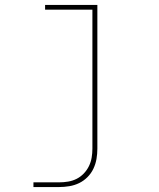

<svg xmlns="http://www.w3.org/2000/svg" viewBox="-20 -540 640 775"><path d="M115 215V196H219Q237 196 255 193Q273 190 289 182Q305 174 318 160.5Q331 147 339 130.5Q347 114 350 96Q353 78 353 60V-501H162V-520H373V60Q373 81 369.5 101.5Q366 122 357 141Q348 160 333 175Q318 190 299.5 199Q281 208 260 211.5Q239 215 219 215Z"/></svg>

Font: Iosevka SS04 Thin Extended
Style: Regular
Weight: 100
Width: 7
Monospace: yes
Designer: Belleve Invis
Foundry: Belleve Invis
Version: Version 19.0.0; ttfautohint (v1.8.4)